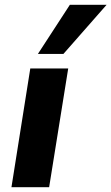

<svg xmlns="http://www.w3.org/2000/svg" viewBox="-20 -785 467 805"><path d="M28 0 107 -498H266L186 0ZM139 -559 273 -765H427L246 -559Z"/></svg>

Font: Nunito Sans 9pt ExtraBold
Style: Italic
Weight: 800
Italic angle: -9°
Version: Version 3.101;gftools[0.9.27]